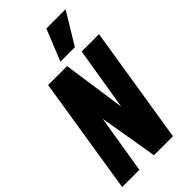

<svg xmlns="http://www.w3.org/2000/svg" viewBox="-295 -1006 1080 1080"><g transform="rotate(-45 245.0 -466.0)"><path d="M-13 0 98 -700H249L303 -324L365 -700H503L391 0H240L181 -349L124 0ZM240 -744 316 -932H469L355 -744Z"/></g></svg>

Font: Georama Condensed ExtraBold
Style: Italic
Weight: 800
Width: 3
Italic angle: -9°
Designer: Jean-Baptiste Levee
Foundry: Production Type
Version: Version 1.000